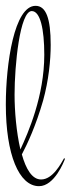

<svg xmlns="http://www.w3.org/2000/svg" viewBox="-26 -651 243 659"><path d="M194 -108C183 -89 155 -35 115 -35C84 -35 63 -71 49 -121C68 -157 97 -219 122 -306C141 -375 148 -444 148 -497C148 -588 132 -631 96 -631C23 -631 -6 -433 -6 -292C-6 -121 39 -12 108 -12C161 -12 194 -97 197 -106ZM24 -326C24 -426 42 -613 83 -613C112 -613 126 -552 126 -463C126 -322 71 -196 44 -138C30 -198 24 -271 24 -326Z"/></svg>

Font: Stalemate
Style: Regular
Weight: 400
Designer: Astigmatic (AOETI)
Foundry: Astigmatic (AOETI)
Version: Version 001.000